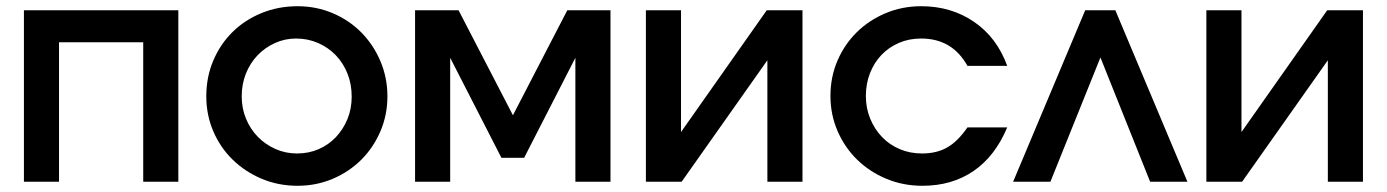

<svg xmlns="http://www.w3.org/2000/svg" viewBox="-20 -585 4464 618"><path d="M57 -552H554V0H441V-449H170V0H57Z M644 -275Q644 -337 666.5 -390Q689 -443 728.5 -482Q768 -521 822 -543Q876 -565 938 -565Q998 -565 1051 -542.5Q1104 -520 1143 -480.5Q1182 -441 1204.5 -388Q1227 -335 1227 -275Q1227 -215 1204.5 -162.5Q1182 -110 1143 -71Q1104 -32 1051 -9.5Q998 13 938 13Q876 13 822.5 -9.5Q769 -32 729 -71Q689 -110 666.5 -162.5Q644 -215 644 -275ZM936 -91Q974 -91 1006 -105Q1038 -119 1061.5 -144Q1085 -169 1098.5 -202Q1112 -235 1112 -274Q1112 -314 1098.5 -348Q1085 -382 1061 -407Q1037 -432 1004 -446.5Q971 -461 933 -461Q897 -461 865 -446.5Q833 -432 809 -407Q785 -382 771.5 -348Q758 -314 758 -275Q758 -236 772 -202.5Q786 -169 810 -144.5Q834 -120 866.5 -105.5Q899 -91 936 -91Z M1316 -552H1456L1631 -214L1806 -552H1945V0H1832V-399L1667 -77H1594L1429 -399V0H1316Z M2059 -552H2172V-160L2448 -552H2563V0H2450V-391L2174 0H2059Z M3222 -175Q3183 -82 3113.5 -34.5Q3044 13 2949 13Q2887 13 2833 -9.5Q2779 -32 2739 -71Q2699 -110 2676 -163Q2653 -216 2653 -276Q2653 -337 2675.5 -389.5Q2698 -442 2737.5 -481Q2777 -520 2830.5 -542.5Q2884 -565 2945 -565Q3042 -565 3115.5 -514.5Q3189 -464 3222 -373H3094Q3045 -461 2945 -461Q2906 -461 2873.5 -447Q2841 -433 2817.5 -408.5Q2794 -384 2780.5 -350Q2767 -316 2767 -276Q2767 -237 2781 -203Q2795 -169 2819 -144Q2843 -119 2876 -105Q2909 -91 2948 -91Q2995 -91 3029 -110.5Q3063 -130 3094 -175Z M3473 -552H3570L3802 0H3682L3522 -400L3361 0H3241Z M3863 -552H3976V-160L4252 -552H4367V0H4254V-391L3978 0H3863Z"/></svg>

Font: Involve SemiBold
Style: Regular
Weight: 600
Designer: Stefan Peev
Foundry: Context Ltd.
Version: Version 1.001